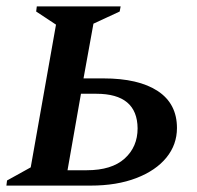

<svg xmlns="http://www.w3.org/2000/svg" viewBox="-27 -580 616 600"><path d="M88 -560H350L347 -544L265 -506L234 -335H296Q406 -335 466 -295.5Q526 -256 526 -180Q526 -128 493 -87.5Q460 -47 399 -23.5Q338 0 256 0H-7L-5 -16L69 -57L148 -503L86 -544ZM184 -48H244Q322 -48 362.5 -84.5Q403 -121 403 -179Q402 -287 274 -287H226Z"/></svg>

Font: Spectral SC SemiBold
Style: Italic
Weight: 600
Italic angle: -10°
Designer: Jean-Baptiste Levee
Foundry: Production Type
Version: Version 2.001